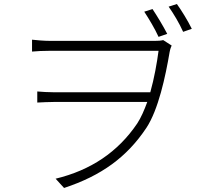

<svg xmlns="http://www.w3.org/2000/svg" viewBox="-20 -873 1040 953"><path d="M810 -705C790 -744 759 -795 737 -828L696 -815C719 -780 749 -730 767 -690ZM235 -670C195 -670 157 -674 139 -676V-617C159 -619 195 -621 235 -621H767C759 -561 746 -486 726 -415H249C217 -415 191 -417 165 -419V-364C192 -365 217 -367 250 -367H711C696 -326 680 -289 661 -260C565 -118 430 -28 256 14L298 60C483 -1 610 -93 707 -239C766 -329 801 -491 822 -615C825 -631 829 -640 832 -647L790 -674C779 -671 764 -670 746 -670ZM817 -840C841 -806 870 -758 889 -715L932 -730C912 -771 881 -821 858 -853Z"/></svg>

Font: Genne Gothic Light
Style: Regular
Weight: 300
Designer: Ryoko NISHIZUKA (kana & ideographs); Paul D. Hunt (Latin, Greek & Cyrillic); Wenlong ZHANG (bopomofo); Sandoll Communica
Foundry: Adobe Systems Incorporated
Version: Version 1.004;PS 1.004;hotconv 16.6.51;makeotf.lib2.5.65220